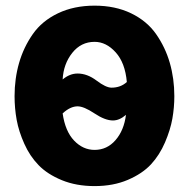

<svg xmlns="http://www.w3.org/2000/svg" viewBox="-20 -625 651 663"><path d="M30.3 -293Q30.3 -353.5 45.9 -407.7Q61.5 -461.9 93.3 -507.3Q125 -552.7 180.2 -579.1Q235.4 -605.5 306.6 -605.5Q377.9 -605.5 432.6 -579.1Q487.3 -552.7 519 -507.3Q550.8 -461.9 566.4 -407.7Q582 -353.5 582 -293Q582 -253.9 575.2 -215.3Q568.4 -176.8 549.8 -133.3Q531.2 -89.8 501.5 -57.6Q471.7 -25.4 421.4 -3.9Q371.1 17.6 306.6 17.6Q243.2 17.6 193.4 -2.9Q143.6 -23.4 113.3 -54.7Q83 -85.9 64 -128.4Q44.9 -170.9 37.6 -210.9Q30.3 -251 30.3 -293ZM196.3 -233.4Q205.1 -171.9 235.8 -139.6Q266.6 -107.4 306.6 -107.4Q349.6 -107.4 378.9 -141.1Q408.2 -174.8 415 -228.5Q392.6 -209 370.1 -209Q342.8 -209 306.2 -233.4Q269.5 -257.8 248 -257.8Q222.7 -257.8 196.3 -233.4ZM418 -341.8Q412.1 -408.2 379.4 -444.3Q346.7 -480.5 306.6 -480.5Q259.8 -480.5 229.5 -442.4Q199.2 -404.3 196.3 -350.6Q220.7 -371.1 248 -371.1Q281.2 -371.1 313.5 -346.7Q345.7 -322.3 365.2 -322.3Q396.5 -322.3 418 -341.8Z"/></svg>

Font: Gothic A1 Black
Style: Regular
Weight: 900
Version: Version 2.50